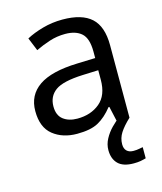

<svg xmlns="http://www.w3.org/2000/svg" viewBox="-114 -629 789 933"><g transform="rotate(-15 280.5 -162.5)"><path d="M288 -545Q386 -545 433 -502Q480 -459 480 -365V0H416L399 -76H395Q360 -32 321.5 -11Q283 10 215 10Q142 10 94 -28.5Q46 -67 46 -149Q46 -229 109 -272.5Q172 -316 303 -320L394 -323V-355Q394 -422 365 -448Q336 -474 283 -474Q241 -474 203 -461.5Q165 -449 132 -433L105 -499Q140 -518 188 -531.5Q236 -545 288 -545ZM314 -259Q214 -255 175.5 -227Q137 -199 137 -148Q137 -103 164.5 -82Q192 -61 235 -61Q303 -61 348 -98.5Q393 -136 393 -214V-262ZM412 116Q412 138 424 149.5Q436 161 457 161Q474 161 485.5 158.5Q497 156 505 155V211Q491 215 477 217.5Q463 220 443 220Q390 220 365 195Q340 170 340 126Q340 97 354.5 70Q369 43 390.5 21Q412 -1 432 -15L480 0Q446 32 429 58.5Q412 85 412 116Z"/></g></svg>

Font: Noto Sans Bassa Vah
Style: Regular
Weight: 400
Designer: Monotype Design Team
Foundry: Monotype Imaging Inc.
Version: Version 2.002